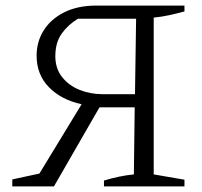

<svg xmlns="http://www.w3.org/2000/svg" viewBox="-20 -667 723 687"><path d="M24 0V-25L121 -46L272 -294Q199 -310 155 -355Q111 -400 111 -468Q111 -518 136.5 -558.5Q162 -599 210 -623Q258 -647 324 -647H640V-626Q614 -619 587 -613Q560 -607 530 -604V-43L640 -24V0H352V-21Q408 -38 459 -43L462 -283H336L173 0ZM348 -330H463L467 -600H259Q224 -579 201 -547Q178 -515 178 -466Q178 -422 202 -391.5Q226 -361 264.5 -345.5Q303 -330 348 -330Z"/></svg>

Font: Piazzolla SC Light
Style: Regular
Weight: 300
Designer: Juan Pablo del Peral
Foundry: Huerta Tipografica
Version: Version 1.330